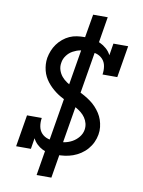

<svg xmlns="http://www.w3.org/2000/svg" viewBox="-100 -906 800 1076"><g transform="rotate(10 300.0 -368.0)"><path d="M276 -29Q254 -29 233 -32Q212 -35 194 -44Q176 -53 161.5 -67Q147 -81 138 -99L128 -37H44L74 -218H158Q154 -194 158 -170.5Q162 -147 177 -131Q192 -115 215 -108.5Q238 -102 262 -102Q284 -102 306.5 -106Q329 -110 350 -121.5Q371 -133 386.5 -152Q402 -171 406 -194Q409 -213 404.5 -230.5Q400 -248 390 -262.5Q380 -277 366.5 -288Q353 -299 338 -307.5Q323 -316 306.5 -322.5Q290 -329 274 -337Q258 -345 243 -353.5Q228 -362 214 -372.5Q200 -383 187.5 -395Q175 -407 164.5 -420.5Q154 -434 146 -449.5Q138 -465 133.5 -483Q129 -501 128 -519Q127 -537 130 -556Q134 -577 142 -597Q150 -617 163 -635Q176 -653 193.5 -667.5Q211 -682 231 -691Q251 -700 272.5 -703Q294 -706 314 -706Q338 -706 361.5 -702.5Q385 -699 405.5 -689.5Q426 -680 443 -665Q460 -650 470 -630L481 -698H565L535 -517H451Q455 -541 451 -564.5Q447 -588 432 -604Q417 -620 394.5 -626.5Q372 -633 348 -633Q327 -633 305 -628.5Q283 -624 263 -613Q243 -602 229 -583Q215 -564 212 -542Q208 -520 214.5 -500Q221 -480 234 -464.5Q247 -449 264 -438Q281 -427 299.5 -418Q318 -409 336.5 -400.5Q355 -392 372.5 -382Q390 -372 406.5 -360Q423 -348 437 -333Q451 -318 462 -301Q473 -284 479.5 -265Q486 -246 488.5 -224.5Q491 -203 487 -181Q483 -158 473 -136.5Q463 -115 447 -96.5Q431 -78 410.5 -64.5Q390 -51 367.5 -43Q345 -35 322 -32Q299 -29 276 -29ZM185 102 215 -80 218 -79 315 -662H353L312 -668L341 -838H424L394 -655L391 -656L294 -74H256L297 -67L269 102Z"/></g></svg>

Font: Iosevka Slab Extended Oblique
Style: Regular
Weight: 400
Width: 7
Italic angle: -9°
Monospace: yes
Designer: Belleve Invis
Foundry: Belleve Invis
Version: Version 11.1.0; ttfautohint (v1.8.3)